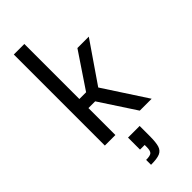

<svg xmlns="http://www.w3.org/2000/svg" viewBox="-316 -792 1108 1108"><g transform="rotate(-45 238.5 -238.0)"><path d="M72 0V-743H158V-294H213L358 -510H451L282 -264L454 0H357L213 -220H158V0ZM237 176V160H199V62H294V143Q294 196 286 221.5Q278 247 255 257Q232 267 182 267V227Q216 227 226.5 217Q237 207 237 176Z"/></g></svg>

Font: Saira Semi Condensed
Style: Regular
Weight: 400
Width: 4
Designer: Hector Gatti with collaboration of the Omnibus-Type team
Foundry: Omnibus-Type
Version: Version 1.001; ttfautohint (v1.8)